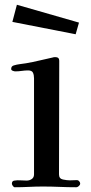

<svg xmlns="http://www.w3.org/2000/svg" viewBox="-20 -786 384 807"><path d="M317 -15Q317 -9 311.5 -4Q306 1 300 1Q265 1 230 -0.5Q195 -2 160 -2Q131 -2 101.5 -0.5Q72 1 42 1Q38 1 34 -4.5Q30 -10 30 -14Q30 -26 41 -27Q53 -29 66 -28Q79 -27 92 -27Q104 -27 113.5 -33.5Q123 -40 123 -53V-457Q123 -471 118.5 -480.5Q114 -490 98 -490Q85 -490 71.5 -488Q58 -486 44 -486Q40 -486 33.5 -488.5Q27 -491 27 -496Q27 -508 38 -511Q51 -515 64 -516.5Q77 -518 89 -520Q118 -525 145 -531.5Q172 -538 200 -544Q203 -545 206 -545.5Q209 -546 212 -546Q229 -546 229 -531Q229 -412 228.5 -292.5Q228 -173 228 -53Q228 -35 244.5 -31.5Q261 -28 274 -28Q282 -28 289.5 -28.5Q297 -29 304 -29Q309 -29 313 -24Q317 -19 317 -15ZM312 -691 298 -642 32 -694 51 -766Z"/></svg>

Font: Kaisei Tokumin Medium
Style: Regular
Weight: 500
Designer: Font-Kai, 金井和夫
Foundry: KAZUO KANAI
Version: Version 5.003